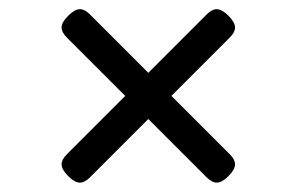

<svg xmlns="http://www.w3.org/2000/svg" viewBox="-20 -491 640 414"><path d="M475.6 -158.2Q486.8 -147 486.8 -136.7Q486.8 -125.5 472.7 -111.3Q458.5 -97.2 447.3 -97.2Q437 -97.2 425.8 -108.4L299.8 -234.4L173.8 -108.4Q162.6 -97.2 152.3 -97.2Q141.1 -97.2 127 -111.3Q112.8 -125.5 112.8 -136.7Q112.8 -147 124 -158.2L250 -284.2L124 -410.2Q112.8 -421.4 112.8 -431.6Q112.8 -442.9 127 -457Q141.1 -471.2 152.3 -471.2Q162.6 -471.2 173.8 -460L299.8 -334L425.8 -460Q437 -471.2 447.3 -471.2Q458.5 -471.2 472.7 -457Q486.8 -442.9 486.8 -431.6Q486.8 -421.4 475.6 -410.2L349.6 -284.2Z"/></svg>

Font: Courier Prime Code
Style: Regular
Weight: 400
Designer: Alan Dague-Greene
Foundry: Quote-Unquote Apps
Version: Version 3.0318